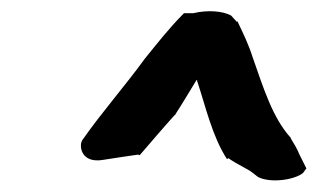

<svg xmlns="http://www.w3.org/2000/svg" viewBox="-20 -767 553 334"><path d="M123 -523C117 -513 121 -482 160 -489C185 -493 193 -494 220 -498L223 -497C242 -519 265 -546 284 -567H285V-568C290 -575 322 -628 322 -628L323 -627V-626C338 -581 349 -530 375 -490L377 -492C394 -480 410 -474 420 -466L429 -459C451 -448 492 -454 507 -466L513 -474L501 -498C497 -508 491 -518 486 -526V-527C454 -562 438 -615 420 -666C412 -691 403 -709 393 -730L392 -729L382 -740C367 -748 341 -750 316 -744H300C274 -718 254 -692 232 -665C198 -618 158 -573 123 -523Z"/></svg>

Font: Hussar Pisanka
Style: BdKur
Weight: 700
Designer: Robert Jablonski
Foundry: Cannot Into Space Fonts
Version: Version 1.070